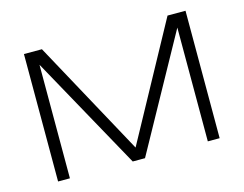

<svg xmlns="http://www.w3.org/2000/svg" viewBox="-82 -688 1034 815"><g transform="rotate(-15 435.0 -280.0)"><path d="M80 0V-560H159L435 -54L711 -560H790V0H738V-500L462 0H408L132 -499V0Z"/></g></svg>

Font: Bounded
Style: Regular
Weight: 200
Designer: Vlad Churkin
Version: Version 1.0